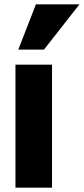

<svg xmlns="http://www.w3.org/2000/svg" viewBox="-20 -841 385 882"><path d="M182 -613H64L145 -821H345ZM219 -544V21H51V-544Z"/></svg>

Font: Repo ExtraBold
Style: Bold
Weight: 700
Designer: Stefan Peev
Foundry: Context Ltd
Version: Version 1.502